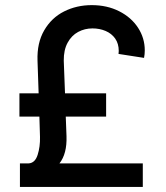

<svg xmlns="http://www.w3.org/2000/svg" viewBox="-20 -737 655 757"><path d="M58.6 0V-92.8H92.8Q118.2 -94.2 128.4 -126.5Q138.7 -158.7 137.7 -197.3L135.3 -277.3H56.6V-369.1H132.3L127.9 -498Q125.5 -567.9 154.3 -617.4Q183.1 -667 232.7 -691.9Q282.2 -716.8 341.8 -716.8Q402.3 -716.8 450 -692.6Q497.6 -668.5 524.2 -627.7Q550.8 -586.9 550.8 -538.1Q550.8 -523.4 547.9 -508.8L447.3 -524.4L448.2 -536.1Q448.2 -564.9 434.1 -585Q419.9 -605 396.2 -615Q372.6 -625 344.7 -625Q314 -625 288.1 -611.1Q262.2 -597.2 246.6 -568.6Q231 -540 231.4 -498L236.3 -369.1H398.4V-277.3H239.3L242.2 -200.2Q244.6 -130.9 214.4 -92.8H543V0Z"/></svg>

Font: Pretendard JP Medium
Style: Regular
Weight: 500
Designer: Base glyphs from Inter by Rasmus Andersson; Hangeul glyphs from Noto Sans CJK(Source Han Sans) by Jang Soo-young and Kan
Foundry: Kil Hyung-jin
Version: Version 1.309